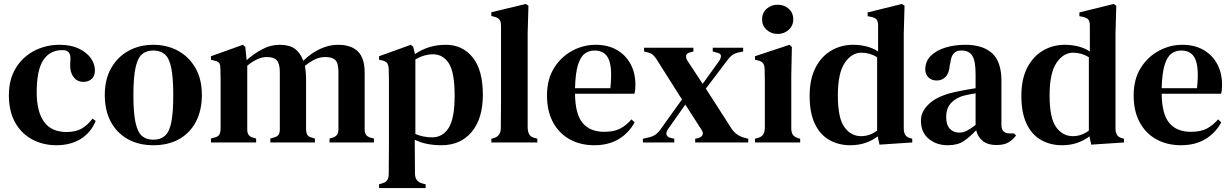

<svg xmlns="http://www.w3.org/2000/svg" viewBox="-20 -722 6243 973"><path d="M266 14Q198 14 143 -15.5Q88 -45 56.5 -101.5Q25 -158 25 -239Q25 -320 60 -377Q95 -434 153.5 -464.5Q212 -495 282 -495Q339 -495 379 -476Q419 -457 440 -427.5Q461 -398 461 -365Q461 -337 444.5 -322Q428 -307 402 -307Q374 -307 356.5 -327Q339 -347 336 -378Q335 -398 336.5 -412Q338 -426 336 -439Q332 -456 322.5 -462Q313 -468 296 -468Q233 -468 199.5 -417.5Q166 -367 166 -254Q166 -157 203 -105Q240 -53 318 -53Q364 -53 394 -70.5Q424 -88 449 -121L465 -109Q440 -49 388.5 -17.5Q337 14 266 14Z M757 14Q683 14 627.5 -17Q572 -48 541.5 -105Q511 -162 511 -241Q511 -320 543.5 -377Q576 -434 631.5 -464.5Q687 -495 757 -495Q827 -495 882.5 -464.5Q938 -434 970.5 -377.5Q1003 -321 1003 -241Q1003 -162 972.5 -104.5Q942 -47 887 -16.5Q832 14 757 14ZM757 -14Q793 -14 815.5 -33.5Q838 -53 848 -102Q858 -151 858 -239Q858 -328 848 -377.5Q838 -427 815.5 -446.5Q793 -466 757 -466Q721 -466 699 -446.5Q677 -427 666.5 -377.5Q656 -328 656 -239Q656 -151 666.5 -102Q677 -53 699 -33.5Q721 -14 757 -14Z M1049 0V-20L1071 -26Q1087 -31 1092 -40.5Q1097 -50 1098 -66V-264Q1098 -297 1098 -320Q1098 -343 1097 -374Q1097 -391 1092 -400.5Q1087 -410 1070 -414L1049 -419V-437L1211 -495L1223 -484L1230 -417Q1265 -449 1308 -472Q1351 -495 1396 -495Q1446 -495 1474 -475Q1502 -455 1517 -414Q1555 -452 1601 -473.5Q1647 -495 1692 -495Q1760 -495 1794 -461Q1828 -427 1828 -354V-65Q1828 -33 1856 -25L1875 -20V0H1650V-20L1668 -25Q1695 -34 1695 -66V-359Q1695 -402 1679.5 -417.5Q1664 -433 1629 -433Q1602 -433 1578 -422Q1554 -411 1525 -388Q1531 -358 1531 -319V-65Q1532 -48 1537.5 -38.5Q1543 -29 1559 -25L1576 -20V0H1350V-20L1371 -26Q1387 -31 1392.5 -40.5Q1398 -50 1398 -66V-358Q1398 -399 1383 -416Q1368 -433 1332 -433Q1286 -433 1233 -389V-65Q1233 -32 1261 -25L1278 -20V0Z M1901 231V212L1914 208Q1934 203 1942 191.5Q1950 180 1950 159Q1950 118 1950.5 81.5Q1951 45 1951 11V-264Q1951 -295 1951 -317.5Q1951 -340 1950 -368Q1950 -389 1943 -400.5Q1936 -412 1916 -416L1901 -419V-437L2062 -495L2074 -485L2083 -448Q2152 -495 2239 -495Q2324 -495 2375.5 -431Q2427 -367 2427 -242Q2427 -121 2370.5 -53.5Q2314 14 2217 14Q2178 14 2143.5 7Q2109 0 2082 -14V16Q2082 46 2082.5 81Q2083 116 2083 157Q2083 197 2118 207L2137 212V231ZM2170 -26Q2223 -26 2253.5 -73.5Q2284 -121 2284 -238Q2284 -354 2255 -400.5Q2226 -447 2173 -447Q2154 -447 2132 -441Q2110 -435 2085 -421V-43Q2125 -26 2170 -26Z M2470 0V-19L2485 -23Q2518 -34 2518 -73Q2518 -107 2518.5 -141.5Q2519 -176 2519 -210V-590Q2519 -611 2512 -621.5Q2505 -632 2485 -637L2470 -641V-660L2645 -702L2658 -693L2654 -552V-73Q2655 -53 2662.5 -40.5Q2670 -28 2689 -23L2703 -19V0Z M2998 -495Q3061 -495 3106 -469Q3151 -443 3175.5 -397.5Q3200 -352 3200 -293Q3200 -280 3199 -268.5Q3198 -257 3195 -247H2894Q2895 -144 2932.5 -99Q2970 -54 3042 -54Q3092 -54 3123 -70.5Q3154 -87 3180 -117L3196 -102Q3166 -47 3114.5 -16.5Q3063 14 2992 14Q2921 14 2867 -16Q2813 -46 2782.5 -102.5Q2752 -159 2752 -238Q2752 -320 2787.5 -377Q2823 -434 2879.5 -464.5Q2936 -495 2998 -495ZM2993 -466Q2964 -466 2942.5 -449.5Q2921 -433 2908.5 -391.5Q2896 -350 2894 -275H3073Q3084 -376 3065 -421Q3046 -466 2993 -466Z M3238 0V-19L3265 -25Q3287 -30 3300.5 -39Q3314 -48 3327 -66L3436 -218L3307 -422Q3297 -437 3287.5 -445Q3278 -453 3261 -457L3244 -461V-480H3494V-461L3479 -457Q3461 -453 3457.5 -441.5Q3454 -430 3464 -414L3541 -297L3623 -411Q3634 -427 3633.5 -439Q3633 -451 3614 -455L3592 -461V-480H3746V-461L3722 -456Q3701 -451 3689 -441.5Q3677 -432 3664 -414L3557 -273L3688 -69Q3711 -35 3752 -24L3772 -19V0H3503V-19L3518 -22Q3536 -27 3540.5 -39Q3545 -51 3534 -66L3453 -192L3365 -67Q3354 -51 3358 -39Q3362 -27 3379 -23L3397 -19V0Z M3921 -550Q3888 -550 3865 -571Q3842 -592 3842 -624Q3842 -657 3865 -677.5Q3888 -698 3921 -698Q3954 -698 3977 -677.5Q4000 -657 4000 -624Q4000 -592 3977 -571Q3954 -550 3921 -550ZM3806 0V-19L3821 -23Q3841 -29 3848 -41Q3855 -53 3856 -73V-257Q3856 -288 3856 -314.5Q3856 -341 3855 -369Q3855 -389 3847.5 -400.5Q3840 -412 3820 -416L3806 -419V-437L3981 -495L3993 -484L3990 -342V-72Q3990 -52 3997.5 -40Q4005 -28 4024 -22L4035 -19V0Z M4289 14Q4230 14 4183 -12.5Q4136 -39 4109.5 -94.5Q4083 -150 4083 -236Q4083 -322 4113 -379.5Q4143 -437 4193 -466Q4243 -495 4303 -495Q4339 -495 4372 -486.5Q4405 -478 4430 -461V-591Q4430 -612 4423.5 -621.5Q4417 -631 4397 -636L4377 -640V-659L4551 -702L4564 -693L4560 -552V-71Q4560 -52 4567 -39.5Q4574 -27 4592 -22L4603 -19V0L4437 11L4428 -31Q4401 -10 4366 2Q4331 14 4289 14ZM4344 -32Q4387 -32 4425 -60V-432Q4388 -455 4345 -455Q4296 -455 4261 -403.5Q4226 -352 4226 -238Q4226 -124 4259 -78Q4292 -32 4344 -32Z M4783 14Q4726 14 4686.5 -18.5Q4647 -51 4647 -112Q4647 -160 4693.5 -200.5Q4740 -241 4840 -260Q4857 -264 4879.5 -267.5Q4902 -271 4924 -275V-346Q4924 -414 4907 -440Q4890 -466 4853 -466H4850Q4827 -466 4813.5 -451.5Q4800 -437 4796 -404L4793 -391Q4790 -351 4772 -332.5Q4754 -314 4727 -314Q4702 -314 4685.5 -329.5Q4669 -345 4669 -370Q4669 -411 4697 -439Q4725 -467 4771.5 -481Q4818 -495 4872 -495Q4961 -495 5008 -452Q5055 -409 5055 -312V-89Q5055 -46 5096 -46H5119L5129 -35Q5111 -12 5089 0.5Q5067 13 5029 13Q4986 13 4960.5 -7.5Q4935 -28 4927 -62Q4895 -28 4864 -7Q4833 14 4783 14ZM4841 -50Q4861 -50 4879 -59Q4897 -68 4924 -89V-249Q4898 -245 4871 -239Q4828 -229 4801.5 -202Q4775 -175 4775 -129Q4775 -89 4793.5 -69.5Q4812 -50 4841 -50Z M5362 14Q5303 14 5256 -12.5Q5209 -39 5182.5 -94.5Q5156 -150 5156 -236Q5156 -322 5186 -379.5Q5216 -437 5266 -466Q5316 -495 5376 -495Q5412 -495 5445 -486.5Q5478 -478 5503 -461V-591Q5503 -612 5496.5 -621.5Q5490 -631 5470 -636L5450 -640V-659L5624 -702L5637 -693L5633 -552V-71Q5633 -52 5640 -39.5Q5647 -27 5665 -22L5676 -19V0L5510 11L5501 -31Q5474 -10 5439 2Q5404 14 5362 14ZM5417 -32Q5460 -32 5498 -60V-432Q5461 -455 5418 -455Q5369 -455 5334 -403.5Q5299 -352 5299 -238Q5299 -124 5332 -78Q5365 -32 5417 -32Z M5971 -495Q6034 -495 6079 -469Q6124 -443 6148.5 -397.5Q6173 -352 6173 -293Q6173 -280 6172 -268.5Q6171 -257 6168 -247H5867Q5868 -144 5905.5 -99Q5943 -54 6015 -54Q6065 -54 6096 -70.5Q6127 -87 6153 -117L6169 -102Q6139 -47 6087.5 -16.5Q6036 14 5965 14Q5894 14 5840 -16Q5786 -46 5755.5 -102.5Q5725 -159 5725 -238Q5725 -320 5760.5 -377Q5796 -434 5852.5 -464.5Q5909 -495 5971 -495ZM5966 -466Q5937 -466 5915.5 -449.5Q5894 -433 5881.5 -391.5Q5869 -350 5867 -275H6046Q6057 -376 6038 -421Q6019 -466 5966 -466Z"/></svg>

Font: DM Serif Text
Style: Regular
Weight: 400
Designer: Colophon Foundry, Frank Grießhammer
Foundry: Colophon Foundry
Version: Version 5.200; ttfautohint (v1.8.3)